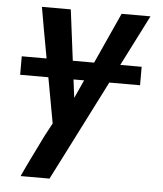

<svg xmlns="http://www.w3.org/2000/svg" viewBox="-53 -566 705 828"><g transform="rotate(5 300.0 -152.5)"><path d="M192 215H67Q88 169 110.5 123.5Q133 78 155 33L185 -23L112 -423L95 -520H220L268 -141L440 -520H565L239 123ZM27 -220V-300H546V-220Z"/></g></svg>

Font: Iosevka Extended Oblique
Style: Bold
Weight: 700
Width: 7
Italic angle: -9°
Monospace: yes
Designer: Belleve Invis
Foundry: Belleve Invis
Version: Version 32.5.0; ttfautohint (v1.8.4)